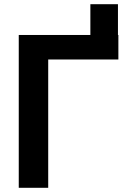

<svg xmlns="http://www.w3.org/2000/svg" viewBox="-20 -894 622 914"><path d="M410.2 -612.8V-874H541.5V-612.8ZM543.5 -727.5V-610.8H209.5V0H69.3V-727.5Z"/></svg>

Font: Inter Cardless
Style: Bold
Weight: 700
Designer: Rasmus Andersson
Foundry: rsms
Version: Version 4.001;git-9221beed3